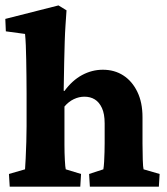

<svg xmlns="http://www.w3.org/2000/svg" viewBox="-22 -703 630 723"><path d="M14.6 0 11.7 -47.9 72.3 -65.4Q73.2 -78.1 74.7 -106.9Q76.2 -135.7 77.1 -168.9Q78.1 -202.1 78.1 -227.5V-351.6Q78.1 -385.7 77.6 -417.5Q77.1 -449.2 76.7 -478.5Q76.2 -507.8 75.2 -532.2Q74.2 -556.6 72.3 -575.2L0 -585L-2 -631.8L198.2 -682.6L228.5 -664.1Q226.6 -634.8 224.6 -606.9Q222.7 -579.1 221.7 -545.9Q220.7 -512.7 219.7 -468.3Q218.8 -423.8 217.8 -361.3L220.7 -360.4Q250 -400.4 287.1 -420.4Q324.2 -440.4 365.2 -440.4Q409.2 -440.4 442.4 -418.9Q475.6 -397.5 495.1 -357.4Q514.6 -317.4 514.6 -261.7V-163.1Q514.6 -130.9 515.6 -101.6Q516.6 -72.3 518.6 -65.4L579.1 -47.9L576.2 0H316.4L313.5 -47.9L367.2 -65.4Q369.1 -76.2 370.1 -93.8Q371.1 -111.3 371.6 -130.9Q372.1 -150.4 372.1 -164.1V-238.3Q372.1 -274.4 361.8 -296.4Q351.6 -318.4 335 -328.6Q318.4 -338.9 295.9 -338.9Q275.4 -338.9 255.9 -329.6Q236.3 -320.3 220.7 -301.8V-159.2Q220.7 -127 222.2 -100.1Q223.6 -73.2 225.6 -65.4L283.2 -47.9L280.3 0Z"/></svg>

Font: Crimson Pro ExtraBold
Style: Regular
Weight: 800
Designer: Jacques Le Bailly
Foundry: Baron von Fonthausen
Version: Version 1.003